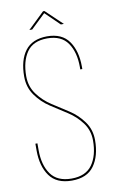

<svg xmlns="http://www.w3.org/2000/svg" viewBox="-93 -877 553 931"><g transform="rotate(-10 184.0 -411.5)"><path d="M192 -818 121 -750H107L188 -828H195L277 -750H262ZM185 -705Q259 -705 293 -656.5Q327 -608 327 -531V-519H317V-531Q317 -604 285.5 -649.5Q254 -695 185 -695Q115 -695 84 -650Q53 -605 53 -532Q53 -481 81.5 -442.5Q110 -404 150.5 -378Q191 -352 231 -326Q271 -300 299.5 -260.5Q328 -221 328 -169Q328 -91 293.5 -43Q259 5 184 5Q109 5 74.5 -43Q40 -91 40 -169V-202H50V-169Q50 -95 82 -50Q114 -5 184 -5Q254 -5 286 -50Q318 -95 318 -169Q318 -219 289.5 -257Q261 -295 221 -320.5Q181 -346 140.5 -372.5Q100 -399 71.5 -439Q43 -479 43 -532Q43 -612 77.5 -658Q112 -704 185 -705Z"/></g></svg>

Font: Bebas Neue Thin
Style: Regular
Weight: 200
Designer: Ryoichi Tsunekawa
Foundry: Ryoichi Tsunekawa
Version: Version 1.003;PS 001.003;hotconv 1.0.70;makeotf.lib2.5.58329